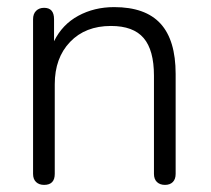

<svg xmlns="http://www.w3.org/2000/svg" viewBox="-20 -514 593 540"><path d="M73 -25V-460Q73 -475 81.5 -483.5Q90 -492 104 -492Q132 -492 132 -460V-398Q155 -445 200 -469.5Q245 -494 301 -494Q389 -494 431.5 -447.5Q474 -401 474 -306V-25Q474 -10 466 -2Q458 6 444 6Q430 6 421.5 -2Q413 -10 413 -25V-301Q413 -373 384 -407Q355 -441 292 -441Q220 -441 177 -396Q134 -351 134 -277V-25Q134 6 104 6Q90 6 81.5 -2Q73 -10 73 -25Z"/></svg>

Font: SN Pro Light
Style: Regular
Weight: 300
Designer: Tobias Whetton
Foundry: Supernotes
Version: Version 1.002